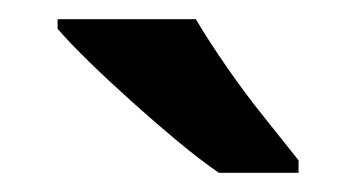

<svg xmlns="http://www.w3.org/2000/svg" viewBox="-20 -786 371 200"><path d="M184 -766Q197 -744 216 -716.5Q235 -689 255.5 -663.5Q276 -638 291 -619V-606H208Q189 -619 165.5 -638.5Q142 -658 117.5 -680Q93 -702 72.5 -722Q52 -742 40 -756V-766Z"/></svg>

Font: Noto Sans Thai SemiBold
Style: Regular
Weight: 600
Version: Version 2.001